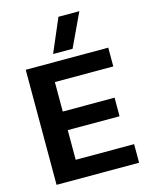

<svg xmlns="http://www.w3.org/2000/svg" viewBox="-128 -957 813 1038"><g transform="rotate(-15 278.0 -437.5)"><path d="M222 -688 302 -875H419L331 -688ZM57 0V-644H519V-539H192V-374H482V-270H192V-104H519V0Z"/></g></svg>

Font: Kanit Medium
Style: Regular
Weight: 500
Designer: Katatrad Team
Foundry: CadsonDemak
Version: Version 2.000; ttfautohint (v1.8.3)